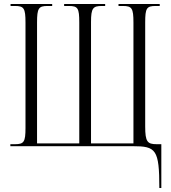

<svg xmlns="http://www.w3.org/2000/svg" viewBox="-20 -734 858 964"><path d="M780 210H790V-10H767C720 -10 709 -22 709 -99V-621C709 -693 716 -704 762 -704H782V-714H575V-704H597C642 -704 650 -693 650 -621V-14H437V-623C437 -694 447 -704 492 -704H508V-714H302V-704H325C371 -704 378 -694 378 -621V-14H166V-621C166 -693 174 -704 219 -704H242V-714H33V-704H55C100 -704 108 -693 108 -621V-91C108 -21 100 -10 55 -10H32V0H647C763 0 780 16 780 210Z"/></svg>

Font: Noto Serif Display ExtraCondensed Light
Style: Regular
Weight: 300
Width: 2
Designer: Monotype Design Team
Foundry: Monotype Imaging Inc.
Version: Version 2.009